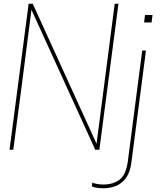

<svg xmlns="http://www.w3.org/2000/svg" viewBox="-20 -800 860 1026"><path d="M31 0ZM511 0H489L148 -748Q101 -374 51 0H31L133 -780H155L496 -32L593 -780H613ZM533 206Q505 206 489.5 202Q474 198 471 196L473 176Q479 179 496 182.5Q513 186 532 186Q584 186 618.5 160.5Q653 135 663 63L740 -530H760L682 69Q675 122 652.5 152Q630 182 598.5 194Q567 206 533 206ZM790 -680H750L755 -720H795Z"/></svg>

Font: Tanohe Sans Thin
Style: Italic
Weight: 100
Designer: Village Type and Design LLC & Cristiano Sobral
Foundry: Cooper Hewitt Smithsonian Design Museum
Version: Version 1.00;September 29, 2021;FontCreator 13.0.0.2655 64-b